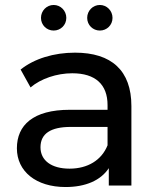

<svg xmlns="http://www.w3.org/2000/svg" viewBox="-20 -747 629 773"><path d="M244 6C325 6 386 -21 418 -70V0H509V-320C509 -463 429 -535 282 -535C197 -535 118 -511 63 -467L103 -395C144 -430 208 -452 271 -452C364 -452 413 -407 413 -324V-305H261C113 -305 48 -243 48 -150C48 -57 125 6 244 6ZM143 -154C143 -209 184 -236 265 -236H413V-162C389 -102 333 -68 260 -68C187 -68 143 -101 143 -154ZM331 -675C331 -646 354 -624 382 -624C410 -624 433 -646 433 -675C433 -704 410 -727 382 -727C354 -727 331 -704 331 -675ZM145 -675C145 -646 168 -624 196 -624C224 -624 247 -646 247 -675C247 -704 224 -727 196 -727C168 -727 145 -704 145 -675Z"/></svg>

Font: Malon Grotesk Med
Style: Regular
Weight: 500
Designer: Julieta Ulanovsky
Foundry: Julieta Ulanovsky
Version: Version 7.200